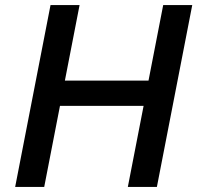

<svg xmlns="http://www.w3.org/2000/svg" viewBox="-20 -740 784 760"><path d="M626 -720H741L601 0H486ZM155 0H40L180 -720H295ZM583 -321H181L201 -421H602Z"/></svg>

Font: Kufam Medium
Style: Italic
Weight: 500
Italic angle: -11°
Designer: Artur Schmal
Foundry: Original Type
Version: Version 1.301; ttfautohint (v1.8.3)